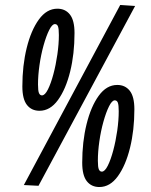

<svg xmlns="http://www.w3.org/2000/svg" viewBox="-20 -743 608 773"><path d="M70 -395Q70 -479 87.5 -550Q105 -621 136.5 -664.5Q168 -708 211 -708Q243 -708 261.5 -684.5Q280 -661 280 -610Q280 -526 262.5 -455Q245 -384 213.5 -340.5Q182 -297 139 -297Q107 -297 88.5 -320.5Q70 -344 70 -395ZM201 -646Q190 -646 178 -622Q166 -598 155.5 -560.5Q145 -523 139 -481Q133 -439 133 -403Q133 -377 137 -368Q141 -359 149 -359Q161 -359 173 -383Q185 -407 195 -444.5Q205 -482 211 -524Q217 -566 217 -602Q217 -627 213.5 -636.5Q210 -646 201 -646ZM135 5 76 2 464 -723 524 -719ZM311 -88Q311 -172 328.5 -243Q346 -314 377.5 -357.5Q409 -401 452 -401Q484 -401 502.5 -377.5Q521 -354 521 -303Q521 -219 503.5 -148Q486 -77 454.5 -33.5Q423 10 380 10Q348 10 329.5 -13.5Q311 -37 311 -88ZM442 -339Q431 -339 419 -315Q407 -291 396.5 -253.5Q386 -216 380 -174Q374 -132 374 -96Q374 -70 378 -61Q382 -52 390 -52Q402 -52 414 -76Q426 -100 436 -137.5Q446 -175 452 -217Q458 -259 458 -295Q458 -320 454.5 -329.5Q451 -339 442 -339Z"/></svg>

Font: Georama ExtraCondensed SemiBold
Style: Italic
Weight: 600
Width: 2
Italic angle: -9°
Designer: Jean-Baptiste Levee
Foundry: Production Type
Version: Version 1.000